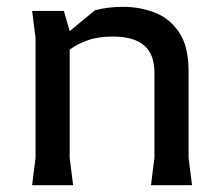

<svg xmlns="http://www.w3.org/2000/svg" viewBox="-20 -542 648 562"><path d="M422 0 432 -80V-330Q432 -383 402 -409Q372 -435 310 -435Q267 -435 236.5 -424Q206 -413 186 -398Q166 -383 155 -371V-427L258 -512Q277 -517 297.5 -519.5Q318 -522 340 -522Q390 -522 433.5 -505Q477 -488 504.5 -447Q532 -406 532 -333V-80L542 0ZM74 0 84 -80V-432L74 -510H167L184 -451V-80L194 0Z"/></svg>

Font: AR One Sans Medium
Style: Regular
Weight: 500
Designer: Niteesh Yadav
Foundry: Niteesh Yadav
Version: Version 1.001;gftools[0.9.33]